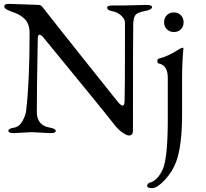

<svg xmlns="http://www.w3.org/2000/svg" viewBox="-20 -678 1055 985"><path d="M914.1 -274.9V-90.8Q914.1 69.3 883.8 151.9Q864.7 202.6 825.7 245.1Q786.1 287.1 760.7 287.1Q735.4 287.1 734.9 276.4Q734.9 265.6 746.1 259.8Q787.1 250 814 192.9Q840.8 135.7 840.8 -68.8V-278.8Q840.8 -342.8 794.9 -352.1Q787.1 -353.5 787.1 -364.3Q787.1 -375 793.9 -377Q842.8 -389.2 896 -423.8Q920.9 -439 920.9 -429.2Q914.1 -356.9 914.1 -274.9ZM908.2 -599.6Q921.9 -585.9 921.9 -564Q921.9 -542 908.2 -527.8Q894.5 -513.7 872.1 -513.7Q850.1 -513.7 835.9 -528.3Q821.8 -542 821.8 -564Q821.8 -585.9 835.9 -600.1Q850.1 -614.3 872.1 -614.3Q894 -614.3 908.2 -599.6ZM609.4 -136.2Q617.7 -136.2 619.1 -157.2Q621.1 -221.2 621.1 -477.1V-564Q620.1 -582 600.6 -599.1Q581.1 -616.2 555.7 -620.6Q530.3 -625 529.8 -639.2Q529.8 -650.4 559.1 -649.9H616.2L731 -652.8Q759.8 -652.8 759.8 -642.1Q759.8 -627.9 724.6 -621.6Q689.5 -615.2 677.7 -604Q665 -592.8 663.6 -556.6Q662.1 -520.5 662.1 -7.8Q662.1 17.1 641.1 17.1Q629.9 17.1 606 0.5Q582 -16.6 557.6 -49.8Q533.2 -83 204.1 -483.9Q190.9 -500 182.6 -500Q174.3 -500 173.8 -479Q168.9 -231 168.9 -104Q168.9 -36.1 232.9 -23.9Q266.1 -18.1 266.1 -6.3Q266.1 5.4 236.8 4.9L143.1 0L51.8 4.9Q22.9 4.9 22.9 -6.8Q22.9 -18.6 51.3 -22.9Q80.1 -28.3 95.7 -57.6Q111.3 -86.9 113.8 -106.9Q131.8 -256.8 131.8 -506.8Q131.8 -555.7 107.4 -580.1Q83 -604.5 42.5 -617.2Q2 -630.9 2 -644.5Q2 -658.2 24.9 -658.2L179.2 -652.8Q190.4 -653.3 203.1 -635.7Q215.8 -618.2 390.6 -398.4Q564.9 -178.7 583 -157.2Q601.1 -135.7 609.4 -136.2Z"/></svg>

Font: EBGaramond
Style: Regular
Weight: 400
Version: Version 000.012g